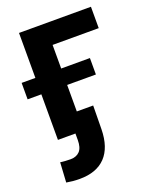

<svg xmlns="http://www.w3.org/2000/svg" viewBox="-145 -620 733 911"><g transform="rotate(-20 221.0 -165.0)"><path d="M427.2 -540V-432.1H194.3V0H64V-540ZM-5.4 -230V-313H339.4V-230ZM98.6 209.5Q80.6 209.5 64.2 208Q47.9 206.5 31.7 203.6L37.6 103.5Q49.3 105 63.2 106Q77.1 106.9 88.9 106.9Q119.1 106.9 135.7 89.1Q152.3 71.3 152.3 32.7V0H105.5V-96.2H276.9L275.4 23.4Q273.9 114.7 228.8 162.1Q183.6 209.5 98.6 209.5Z"/></g></svg>

Font: V-Inter
Style: SemiBold-600
Weight: 600
Designer: Rasmus Andersson
Foundry: rsms
Version: Version 4.000;git-4146feb